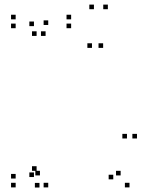

<svg xmlns="http://www.w3.org/2000/svg" viewBox="-20 -804 660 834"><path d="M189.5 10V-10H169.5V10ZM189.5 -695.5V-715.5H169.5V-695.5ZM178 -648V-668H158V-648ZM289 -681.5V-701.5H269V-681.5ZM289 -720V-740H269V-720ZM48 -720V-740H28V-720ZM48 -681.5V-701.5H28V-681.5ZM139 -648V-668H119V-648ZM127.5 -690.5V-710.5H107.5V-690.5ZM127.5 -35V-55H107.5V-35ZM139 -62V-82H119V-62ZM48 -28.5V-48.5H28V-28.5ZM48 10V-10H28V10ZM542.5 10V-10H522.5V10ZM575 -202.5V-222.5H555V-202.5ZM531.5 -202.5V-222.5H511.5V-202.5ZM472 -25V-45H452V-25ZM504 -42V-62H484V-42ZM153.5 -42V-62H133.5V-42ZM151.5 10.5V-9.5H131.5V10.5ZM428 -596V-616H408V-596ZM448.5 -764V-784H428.5V-764ZM388 -764V-784H368V-764ZM379.5 -596V-616H359.5V-596Z"/></svg>

Font: Monaspace Xenon Dots Var
Style: Regular
Weight: 400
Designer: Riley Cran and the Lettermatic Team
Version: Version 1.100 (Monaspace Xenon Dots)